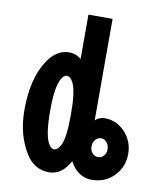

<svg xmlns="http://www.w3.org/2000/svg" viewBox="-83 -800 752 879"><g transform="rotate(10 293.0 -361.0)"><path d="M385.3 -111.3Q396.5 -97.7 413.1 -97.7Q428.7 -97.7 438.5 -108.9Q450.2 -120.6 450.2 -139.6Q450.2 -157.7 440.4 -170.4Q429.2 -185.1 413.6 -185.1Q395 -185.1 383.8 -168.9Q375.5 -157.2 375.5 -140.6Q375.5 -123 385.3 -111.3ZM256.8 -732.4H369.1V-260.7Q387.2 -278.3 414.6 -278.3Q467.3 -278.3 506.8 -237.3Q546.9 -194.8 546.9 -135.7Q546.9 -75.2 505.9 -32.7Q464.8 9.8 401.9 9.8Q337.9 9.8 300.3 -58.6Q263.7 9.8 203.6 9.8Q136.7 9.8 97.7 -50.8Q43.9 -134.8 43.9 -252.4Q43.9 -399.9 102.1 -486.3Q142.6 -546.9 200.2 -546.9Q232.9 -546.9 256.8 -525.9ZM238.3 -123Q257.3 -157.2 257.3 -269.5Q257.3 -375 238.3 -413.6Q225.6 -439.5 208 -439.5Q193.4 -439.5 181.2 -415.5Q160.6 -374.5 160.6 -269.5Q160.6 -159.7 181.6 -120.1Q193.8 -97.7 208 -97.7Q224.1 -97.7 238.3 -123Z"/></g></svg>

Font: Consola Mono
Style: Bold
Weight: 700
Monospace: yes
Designer: Wojciech Kalinowski "wmk69" (wmk69@o2.pl)
Foundry: Wojciech Kalinowski "wmk69" (wmk69@o2.pl)
Version: Version 2.1.0